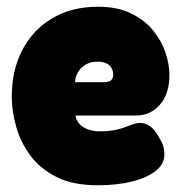

<svg xmlns="http://www.w3.org/2000/svg" viewBox="-20 -530 538 570"><path d="M270 20Q197 20 148 -4.5Q99 -29 70 -68.5Q41 -108 28 -154Q15 -200 15 -243Q15 -322 46.5 -382Q78 -442 135.5 -476Q193 -510 271 -510Q329 -510 369.5 -490Q410 -470 435 -439Q460 -408 471.5 -373Q483 -338 483 -308Q483 -252 455 -219.5Q427 -187 383 -187H204Q206 -173 215.5 -162.5Q225 -152 241 -146Q257 -140 278 -140Q297 -140 312.5 -142.5Q328 -145 339.5 -148.5Q351 -152 361 -156Q371 -160 379.5 -162.5Q388 -165 396 -165Q414 -165 428.5 -153Q443 -141 455 -117Q463 -104 465.5 -93Q468 -82 468 -71Q468 -43 442 -22.5Q416 -2 371.5 9Q327 20 270 20ZM203 -286H289Q303 -286 309.5 -291.5Q316 -297 316 -308Q316 -320 310.5 -329Q305 -338 294.5 -342.5Q284 -347 269 -347Q249 -347 234 -338Q219 -329 211 -315Q203 -301 203 -286Z"/></svg>

Font: Fredoka SemiCondensed
Style: Bold
Weight: 700
Width: 4
Designer: Ben Nathan
Foundry: Milena B. Brandão, Ben Nathan
Version: Version 2.001